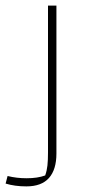

<svg xmlns="http://www.w3.org/2000/svg" viewBox="-39 -482 306 684"><path d="M-19 172 -12 145Q20 153 56 153Q95 153 122 143Q128 126 130 107.5Q132 89 132 61V-462H162V65Q162 122 135.5 152Q109 182 55 182Q14 182 -19 172Z"/></svg>

Font: Athiti ExtraLight
Style: Regular
Weight: 275
Designer: CadsonDemak Team
Foundry: CadsonDemak
Version: Version 1.033